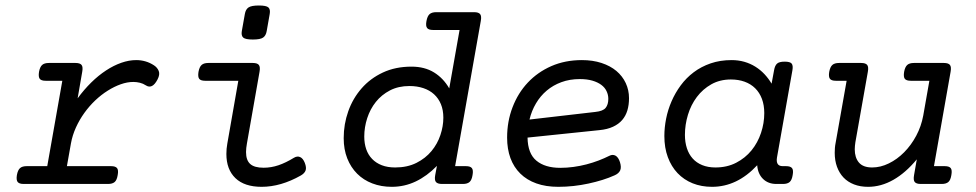

<svg xmlns="http://www.w3.org/2000/svg" viewBox="-20 -686 3638 716"><path d="M261.7 -451.2Q278.3 -451.2 284.2 -443.8Q290 -436.5 286.6 -418L269.5 -319.3Q293.5 -352.1 320.3 -378.4Q347.2 -404.8 375.5 -423.3Q403.8 -441.9 432.4 -451.9Q460.9 -461.9 487.8 -461.9Q524.4 -461.9 554.2 -442.4Q566.9 -434.1 572 -421.1Q577.1 -408.2 567.4 -389.6Q547.9 -352.1 523.9 -367.7Q513.7 -374.5 501.7 -377.4Q489.7 -380.4 477.1 -380.4Q454.6 -380.4 430.4 -371.8Q406.2 -363.3 382.1 -348.1Q357.9 -333 335.4 -311.8Q313 -290.5 294.7 -265.1Q276.4 -239.7 263.2 -210.7Q250 -181.6 244.6 -151.4L229.5 -66.4H394Q410.6 -66.4 416.5 -59.1Q422.4 -51.8 418.9 -33.2Q416 -14.6 407.7 -7.3Q399.4 0 382.8 0H68.4Q51.8 0 45.9 -7.3Q40 -14.6 43 -33.2Q46.4 -51.8 54.7 -59.1Q63 -66.4 79.6 -66.4H156.2L212.4 -384.8H150.4Q133.8 -384.8 128.2 -392.1Q122.6 -399.4 125.5 -418Q128.9 -436.5 137.2 -443.8Q145.5 -451.2 162.1 -451.2Z M974.6 -570.3Q971.7 -553.2 961.2 -545.9Q950.7 -538.6 922.9 -538.6Q895 -538.6 887 -545.9Q878.9 -553.2 881.8 -570.3L893.1 -633.8Q896 -650.9 906.7 -658.2Q917.5 -665.5 945.3 -665.5Q973.1 -665.5 981 -658.2Q988.8 -650.9 985.8 -633.8ZM745.1 -384.8Q728.5 -384.8 722.9 -392.1Q717.3 -399.4 720.2 -418Q723.6 -436.5 731.9 -443.8Q740.2 -451.2 756.8 -451.2H922.9Q939.5 -451.2 945.3 -443.8Q951.2 -436.5 947.8 -418L900.9 -151.4Q899.4 -142.6 898.4 -134.3Q897.5 -126 897.5 -119.1Q897.5 -88.4 913.1 -74.5Q928.7 -60.5 962.9 -60.5Q991.2 -60.5 1018.6 -69.8Q1045.9 -79.1 1076.2 -97.7Q1088.4 -105 1099.1 -100.3Q1109.9 -95.7 1116.7 -78.6Q1123.5 -61 1119.6 -50.3Q1115.7 -39.6 1102.1 -31.7Q1027.3 10.7 955.6 10.7Q891.6 10.7 857.9 -21.7Q824.2 -54.2 824.2 -111.8Q824.2 -131.3 827.6 -149.9L868.7 -384.8Z M1717.3 -66.4Q1733.9 -66.4 1739.7 -59.1Q1745.6 -51.8 1742.2 -33.2Q1739.3 -14.6 1731 -7.3Q1722.7 0 1706.1 0H1628.4Q1611.8 0 1605.7 -7.3Q1599.6 -14.6 1603 -33.2L1609.4 -67.4Q1572.3 -29.3 1530.3 -9.3Q1488.3 10.7 1440.9 10.7Q1401.4 10.7 1368.4 -2Q1335.4 -14.6 1311.8 -38.3Q1288.1 -62 1274.9 -95.5Q1261.7 -128.9 1261.7 -170.9Q1261.7 -223.1 1278.8 -271.2Q1295.9 -319.3 1328.4 -356.4Q1360.8 -393.6 1407.7 -415.5Q1454.6 -437.5 1514.6 -437.5Q1563.5 -437.5 1598.4 -416Q1633.3 -394.5 1655.3 -356.4L1693.8 -574.2H1595.2Q1578.6 -574.2 1572.8 -581.5Q1566.9 -588.9 1570.3 -607.4Q1573.7 -626 1582 -633.3Q1590.3 -640.6 1606.9 -640.6H1748Q1764.6 -640.6 1770.5 -633.3Q1776.4 -626 1772.9 -607.4L1677.2 -66.4ZM1453.6 -61.5Q1499 -61.5 1533 -78.6Q1566.9 -95.7 1589.1 -122.6Q1611.3 -149.4 1622.3 -182.4Q1633.3 -215.3 1633.3 -247.1Q1633.3 -275.4 1624.3 -297.4Q1615.2 -319.3 1598.6 -334.5Q1582 -349.6 1558.6 -357.4Q1535.2 -365.2 1506.8 -365.2Q1465.8 -365.2 1434.3 -348.9Q1402.8 -332.5 1381.6 -305.9Q1360.4 -279.3 1349.4 -245.4Q1338.4 -211.4 1338.4 -176.8Q1338.4 -150.9 1345.7 -129.6Q1353 -108.4 1367.7 -93.3Q1382.3 -78.1 1403.8 -69.8Q1425.3 -61.5 1453.6 -61.5Z M2272 -32.2Q2251.5 -22.9 2226.6 -15.1Q2201.7 -7.3 2174.6 -1.5Q2147.5 4.4 2118.9 7.6Q2090.3 10.7 2062 10.7Q2015.6 10.7 1980.2 -2Q1944.8 -14.6 1920.4 -38.6Q1896 -62.5 1883.5 -96.4Q1871.1 -130.4 1871.1 -172.9Q1871.1 -233.4 1891.4 -286.1Q1911.6 -338.9 1948.2 -377.9Q1984.9 -417 2036.1 -439.5Q2087.4 -461.9 2149.9 -461.9Q2190.4 -461.9 2223.1 -451.2Q2255.9 -440.4 2278.6 -421.4Q2301.3 -402.3 2313.5 -376.2Q2325.7 -350.1 2325.7 -319.8Q2325.7 -294.9 2319.6 -274.4Q2313.5 -253.9 2300.3 -238.5Q2287.1 -223.1 2266.1 -213.4Q2245.1 -203.6 2215.3 -200.7L1947.3 -172.9Q1948.2 -113.3 1980.5 -86.7Q2012.7 -60.1 2069.3 -60.1Q2093.8 -60.1 2118.7 -63.5Q2143.6 -66.9 2167 -73Q2190.4 -79.1 2212.2 -87.4Q2233.9 -95.7 2252.4 -105Q2264.6 -111.3 2275.4 -105.5Q2286.1 -99.6 2292 -81.1Q2297.9 -62 2292.7 -50.5Q2287.6 -39.1 2272 -32.2ZM2142.6 -391.1Q2104.5 -391.1 2073.5 -379.6Q2042.5 -368.2 2018.8 -348.1Q1995.1 -328.1 1978.8 -300.5Q1962.4 -272.9 1954.6 -240.2L2200.2 -268.6Q2228.5 -271.5 2238.5 -283.7Q2248.5 -295.9 2248.5 -317.4Q2248.5 -332.5 2241.9 -346.2Q2235.4 -359.9 2222.2 -369.6Q2209 -379.4 2189 -385.3Q2168.9 -391.1 2142.6 -391.1Z M2635.3 10.7Q2595.7 10.7 2563 -2.4Q2530.3 -15.6 2506.8 -40.3Q2483.4 -64.9 2470.5 -99.9Q2457.5 -134.8 2457.5 -178.7Q2457.5 -210.4 2464.1 -243.7Q2470.7 -276.9 2484.4 -308.3Q2498 -339.8 2518.6 -367.7Q2539.1 -395.5 2566.9 -416.5Q2594.7 -437.5 2630.1 -449.7Q2665.5 -461.9 2708.5 -461.9Q2733.4 -461.9 2755.6 -455.6Q2777.8 -449.2 2796.6 -437.5Q2815.4 -425.8 2830.6 -409.7Q2845.7 -393.6 2857.4 -374L2866.7 -424.3Q2869.6 -441.4 2877.7 -448.7Q2885.7 -456.1 2906.2 -456.1Q2926.8 -456.1 2932.4 -448.7Q2938 -441.4 2935.1 -424.3L2877.4 -98.1Q2875 -83 2880.1 -74.7Q2885.3 -66.4 2898.9 -66.4H2911.1Q2927.7 -66.4 2933.6 -59.1Q2939.5 -51.8 2936 -33.2Q2933.1 -14.6 2924.8 -7.3Q2916.5 0 2899.9 0H2875Q2844.7 0 2825.4 -18.8Q2806.2 -37.6 2803.7 -69.8Q2729 10.7 2635.3 10.7ZM2647.9 -61.5Q2691.4 -61.5 2725.3 -79.1Q2759.3 -96.7 2782.5 -125.2Q2805.7 -153.8 2817.9 -190.2Q2830.1 -226.6 2830.1 -264.2Q2830.1 -293.9 2821.3 -317.4Q2812.5 -340.8 2796.1 -356.9Q2779.8 -373 2756.8 -381.3Q2733.9 -389.6 2705.6 -389.6Q2664.6 -389.6 2632.6 -371.6Q2600.6 -353.5 2578.6 -324.2Q2556.6 -294.9 2545.4 -257.8Q2534.2 -220.7 2534.2 -183.1Q2534.2 -155.8 2541.5 -133.3Q2548.8 -110.8 2563 -95Q2577.1 -79.1 2598.6 -70.3Q2620.1 -61.5 2647.9 -61.5Z M3169.9 -155.8Q3168.9 -148.9 3168.2 -142.3Q3167.5 -135.7 3167.5 -129.4Q3167.5 -98.1 3183.1 -79.8Q3198.7 -61.5 3232.4 -61.5Q3263.7 -61.5 3294.7 -76.7Q3325.7 -91.8 3351.8 -118.2Q3377.9 -144.5 3396.7 -179.7Q3415.5 -214.8 3422.9 -254.9L3445.8 -384.8H3376.5Q3359.9 -384.8 3354.2 -392.1Q3348.6 -399.4 3351.6 -418Q3355 -436.5 3363.3 -443.8Q3371.6 -451.2 3388.2 -451.2H3500Q3516.6 -451.2 3522.5 -443.8Q3528.3 -436.5 3524.9 -418L3462.9 -66.4H3502.9Q3519.5 -66.4 3525.4 -59.1Q3531.2 -51.8 3527.8 -33.2Q3524.9 -14.6 3516.6 -7.3Q3508.3 0 3491.7 0H3413.6Q3397 0 3391.1 -7.3Q3385.3 -14.6 3388.7 -33.2L3398.9 -91.8Q3357.4 -41.5 3311.5 -15.4Q3265.6 10.7 3217.3 10.7Q3188 10.7 3164.8 1.7Q3141.6 -7.3 3125.7 -23.9Q3109.9 -40.5 3101.3 -64Q3092.8 -87.4 3092.8 -116.2Q3092.8 -125 3093.5 -134.3Q3094.2 -143.6 3096.2 -153.3L3137.2 -384.8H3097.2Q3080.6 -384.8 3075 -392.1Q3069.3 -399.4 3072.3 -418Q3075.7 -436.5 3084 -443.8Q3092.3 -451.2 3108.9 -451.2H3191.4Q3208 -451.2 3213.9 -443.8Q3219.7 -436.5 3216.3 -418Z"/></svg>

Font: Courier Prime
Style: Italic
Weight: 400
Monospace: yes
Designer: Alan Dague-Greene
Foundry: Quote-Unquote Apps
Version: Version 1.202